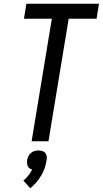

<svg xmlns="http://www.w3.org/2000/svg" viewBox="-20 -755 549 1026"><path d="M149 0 257 -655H108L121 -735H509L496 -655H347L239 0ZM142 251 105 210Q120 198 131.5 183Q143 168 152 151Q144 149 138 144.5Q132 140 128.5 133Q125 126 124.5 117.5Q124 109 125 101Q127 90 131.5 80Q136 70 145 62.5Q154 55 165 52Q176 49 186 49Q196 49 206 52Q216 55 222 62.5Q228 70 229.5 80Q231 90 229 101Q226 122 219 142.5Q212 163 200.5 182.5Q189 202 174.5 219Q160 236 142 251Z"/></svg>

Font: Iosevka SS18 Medium
Style: Italic
Weight: 500
Italic angle: -9°
Monospace: yes
Designer: Belleve Invis
Foundry: Belleve Invis
Version: Version 25.1.1; ttfautohint (v1.8.4)